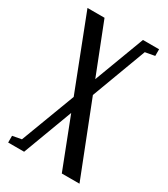

<svg xmlns="http://www.w3.org/2000/svg" viewBox="-179 -524 769 881"><g transform="rotate(30 205.5 -83.5)"><path d="M11.7 274.9V239.3L59.1 230.5L167.5 -56.6L18.1 -441.9H108.4L212.4 -176.8L312 -441.9H397.5V-406.7L347.2 -397.5L239.3 -108.4L389.6 274.9H295.9L194.3 12.7L96.2 274.9Z"/></g></svg>

Font: Elstob 10pt Medium
Style: Regular
Weight: 500
Designer: Peter S. Baker
Version: Version 1.015